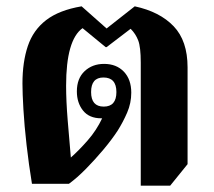

<svg xmlns="http://www.w3.org/2000/svg" viewBox="-20 -581 675 607"><path d="M425 6V-383Q425 -432 417 -453Q409 -474 393 -490L317 -432H314L241 -492Q189 -455 189 -310Q189 -262 194 -200.5Q199 -139 204 -83Q230 -106 257.5 -137.5Q285 -169 303 -207Q302 -207 300 -207Q262 -207 242.5 -231.5Q223 -256 223 -292Q223 -333 247.5 -356Q272 -379 309 -379Q348 -379 371.5 -354.5Q395 -330 395 -288Q395 -255 382 -225Q369 -195 352 -168Q333 -139 306.5 -107.5Q280 -76 252 -47.5Q224 -19 198 0H81Q71 -61 64 -122.5Q57 -184 54 -235.5Q51 -287 51 -317Q51 -385 68 -435.5Q85 -486 126 -517.5Q167 -549 238 -561L317 -491L406 -561Q485 -544 529 -498Q573 -452 573 -368V-62L518 6ZM308 -244Q348 -244 348 -290Q348 -336 307 -336Q268 -336 268 -290Q268 -244 308 -244Z"/></svg>

Font: Noto Serif Thai SemiCondensed ExtraBold
Style: Regular
Weight: 800
Width: 4
Designer: Monotype Design Team
Foundry: Monotype Imaging Inc.
Version: Version 2.002; ttfautohint (v1.8.4.7-5d5b)